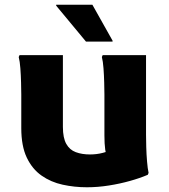

<svg xmlns="http://www.w3.org/2000/svg" viewBox="-20 -780 714 812"><path d="M347.4 12Q294.7 12 245 1.1Q195.3 -9.7 155.9 -37.3Q116.4 -64.8 93.2 -113.6Q70 -162.4 70 -238V-380.4Q70 -400.4 69.1 -431Q68.3 -461.6 66.1 -491.2Q63.9 -520.8 59.2 -538.8L62.6 -546.8H246V-243.2Q246 -196.8 260.3 -171.5Q274.5 -146.1 300.5 -136.5Q326.4 -126.8 360.5 -126.8Q389 -126.8 414.1 -133.4Q439.2 -139.9 459.3 -146.2L434.6 -107.5Q428.5 -122.9 425 -147.1Q421.6 -171.2 421.6 -207.2V-380.4Q421.6 -400.4 420.7 -431Q419.9 -461.6 417.7 -491.2Q415.5 -520.8 410.8 -538.8L414.2 -546.8H597.6V-210Q597.6 -190 598.5 -158.7Q599.3 -127.4 601.9 -97.1Q604.4 -66.8 608.4 -48.8L605 -40.8Q572 -26.6 529.7 -14.8Q487.4 -2.9 440.6 4.5Q393.7 12 347.4 12ZM343.7 -604 217.6 -756V-760H370.7L456.1 -608V-604Z"/></svg>

Font: Kufam
Style: Regular
Weight: 400
Designer: Wael Morcos, Artur Schmal
Foundry: Original Type
Version: Version 1.301; ttfautohint (v1.8.3)